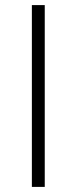

<svg xmlns="http://www.w3.org/2000/svg" viewBox="-20 -733 300 753"><path d="M105 0V-713H155.5V0Z"/></svg>

Font: Commissioner ExtraLight
Style: Regular
Weight: 200
Designer: Kostas Bartsokas
Foundry: Kostas Bartsokas
Version: Version 1.000; ttfautohint (v1.8.3)